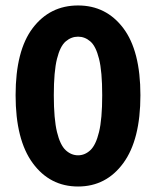

<svg xmlns="http://www.w3.org/2000/svg" viewBox="-20 -667 568 699"><path d="M264.2 12Q161.7 12 99.2 -73.1Q36.8 -158.1 36.8 -320.3Q36.8 -482.7 99.2 -564.9Q161.7 -647.1 264.2 -647.1Q366.4 -647.1 428.8 -564.6Q491.2 -482 491.2 -320.3Q491.2 -158.1 428.8 -73.1Q366.4 12 264.2 12ZM264.2 -101.6Q288.9 -101.6 308.9 -120.2Q329 -138.9 340.5 -186.3Q352.1 -233.8 352.1 -320.3Q352.1 -407.1 340.5 -453Q329 -499 308.9 -516.2Q288.9 -533.5 264.2 -533.5Q239.4 -533.5 219.2 -516.2Q199 -499 187.5 -453Q175.9 -407.1 175.9 -320.3Q175.9 -233.8 187.5 -186.3Q199 -138.9 219.2 -120.2Q239.4 -101.6 264.2 -101.6Z"/></svg>

Font: Mada
Style: Regular
Weight: 400
Designer: Khaled Hosny
Version: Version 1.5